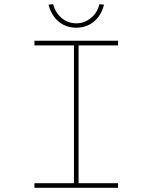

<svg xmlns="http://www.w3.org/2000/svg" viewBox="-20 -894 727 914"><path d="M144 0V-22H332V-678H144V-700H542V-678H354V-22H542V0ZM343 -762Q309 -762 282 -776Q255 -790 237 -815Q219 -840 211 -872L233 -874Q243 -834 273 -808.5Q303 -783 343 -783Q382 -783 413 -808.5Q444 -834 453 -874L475 -872Q468 -840 449.5 -815Q431 -790 404 -776Q377 -762 343 -762Z"/></svg>

Font: Lexend Tera Thin
Style: Regular
Weight: 250
Version: Version 1.007